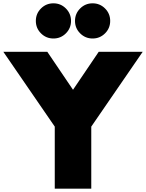

<svg xmlns="http://www.w3.org/2000/svg" viewBox="-40 -1137 880 1157"><path d="M-20 -825H245L400 -596L555 -825H820L510 -374V0H290V-374ZM207 -1086Q238 -1117 282 -1117Q326 -1117 357 -1086Q388 -1055 388 -1011Q388 -967 357 -936Q326 -905 282 -905Q238 -905 207 -936Q176 -967 176 -1011Q176 -1055 207 -1086ZM443 -1086Q474 -1117 518 -1117Q562 -1117 593 -1086Q624 -1055 624 -1011Q624 -967 593 -936Q562 -905 518 -905Q474 -905 443 -936Q412 -967 412 -1011Q412 -1055 443 -1086Z"/></svg>

Font: Spartan MB
Style: Regular
Weight: 900
Designer: Matt Bailey
Foundry: Matt Bailey
Version: Version 001.001